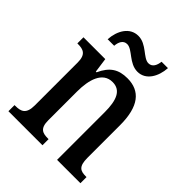

<svg xmlns="http://www.w3.org/2000/svg" viewBox="-207 -858 977 977"><g transform="rotate(45 281.0 -369.5)"><path d="M343 -606C403 -606 436 -665 440 -729H394C391 -702 380 -676 352 -676C314 -676 278 -739 218 -739C156 -739 123 -680 119 -616H166C168 -643 179 -669 207 -669C246 -669 282 -606 343 -606ZM21 0H266V-44H261C223 -44 197 -52 197 -111V-318C197 -402 219 -480 291 -480C351 -480 371 -428 371 -343V0H539V-44H534C496 -44 473 -53 473 -116V-351C473 -487 422 -547 331 -547C268 -547 228 -523 198 -457H193L182 -536H25V-492H30C67 -492 95 -483 95 -425V-115C95 -53 66 -44 27 -44H21Z"/></g></svg>

Font: Noto Serif Devanagari Condensed Medium
Style: Regular
Weight: 500
Width: 3
Designer: Universal Thirst, Indian Type Foundry and the Monotype Design Team
Foundry: Monotype Imaging Inc.
Version: Version 2.004